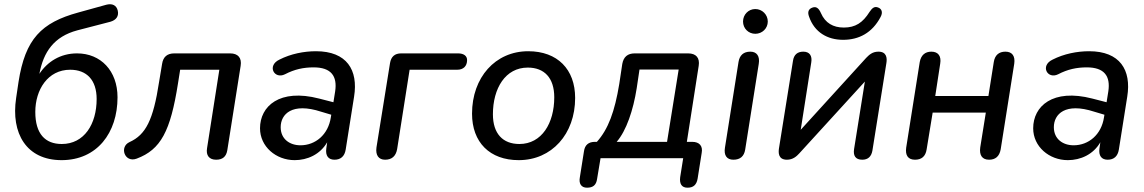

<svg xmlns="http://www.w3.org/2000/svg" viewBox="-20 -735 5315 892"><path d="M266 9C431 9 526 -118 526 -283C526 -406 448 -487 338 -487C260 -487 200 -448 163 -392C182 -494 231 -565 339 -594L493 -634C520 -642 533 -660 527 -686C521 -711 501 -720 474 -713L344 -677C172 -630 97 -554 66 -354L55 -280C30 -115 103 9 266 9ZM267 -66C190 -66 144 -113 144 -215C144 -318 202 -411 306 -411C383 -411 429 -363 429 -275C429 -158 371 -66 267 -66Z M984 7C1014 7 1031 -7 1036 -37L1098 -429C1104 -466 1086 -487 1049 -487H790C757 -487 738 -471 733 -438L719 -354C692 -177 657 -109 582 -75C533 -53 559 23 615 2C727 -40 772 -125 807 -348L817 -411H999L942 -47C936 -13 952 7 984 7Z M1349 9C1408 9 1467 -17 1500 -74L1496 -46C1491 -11 1506 7 1534 7C1563 7 1581 -9 1586 -40L1625 -286C1645 -410 1591 -497 1448 -497C1392 -497 1331 -485 1278 -458C1219 -430 1254 -365 1304 -390C1348 -413 1390 -422 1437 -422C1518 -422 1548 -382 1537 -310L1529 -260L1463 -277C1278 -325 1188 -241 1188 -139C1188 -54 1262 9 1349 9ZM1284 -144C1284 -205 1337 -260 1472 -216L1519 -202L1517 -190C1505 -109 1445 -60 1376 -60C1326 -60 1284 -89 1284 -144Z M1769 7C1800 7 1819 -9 1825 -42L1883 -411H2104C2133 -411 2150 -428 2150 -456C2150 -475 2135 -487 2108 -487H1844C1814 -487 1797 -472 1792 -442L1729 -50C1724 -14 1739 7 1769 7Z M2390 9C2543 9 2652 -112 2652 -280C2652 -413 2570 -497 2434 -497C2281 -497 2173 -375 2173 -207C2173 -74 2255 9 2390 9ZM2393 -66C2316 -66 2270 -114 2270 -204C2270 -325 2328 -421 2432 -421C2509 -421 2555 -373 2555 -283C2555 -163 2497 -66 2393 -66Z M2707 137C2735 137 2750 125 2754 96L2770 0H3154L3140 88C3136 119 3147 137 3174 137C3201 137 3216 124 3221 95L3240 -25C3246 -57 3229 -76 3196 -76H3171L3226 -429C3232 -466 3214 -487 3177 -487H2929C2896 -487 2877 -471 2871 -438L2857 -345C2836 -217 2806 -135 2753 -76H2744C2715 -76 2697 -62 2693 -32L2674 88C2668 119 2681 137 2707 137ZM2845 -76C2890 -128 2922 -223 2938 -325L2951 -412H3133L3079 -76Z M3387 7C3419 7 3437 -9 3442 -40L3505 -438C3511 -474 3496 -495 3466 -495C3434 -495 3416 -478 3411 -447L3348 -49C3342 -13 3357 7 3387 7ZM3489 -578C3521 -578 3547 -603 3547 -635C3547 -667 3521 -693 3489 -693C3457 -693 3432 -667 3432 -635C3432 -603 3457 -578 3489 -578Z M3636 7C3664 7 3681 -9 3693 -22L3998 -356L3948 -43C3943 -12 3954 7 3986 7C4012 7 4028 -7 4033 -35L4098 -442C4102 -466 4099 -495 4061 -495C4032 -495 4017 -479 4004 -466L3700 -132L3749 -445C3754 -475 3742 -495 3712 -495C3685 -495 3668 -481 3664 -452L3599 -46C3596 -26 3595 7 3636 7ZM3897 -550C3970 -550 4032 -582 4071 -656C4083 -678 4076 -694 4060 -700C4043 -707 4032 -698 4020 -680C3988 -629 3954 -607 3900 -607C3851 -607 3814 -628 3794 -674C3784 -697 3772 -706 3755 -700C3737 -694 3730 -680 3739 -657C3764 -585 3824 -550 3897 -550Z M4231 7C4261 7 4280 -8 4285 -41L4313 -212H4560L4534 -50C4529 -14 4543 7 4575 7C4604 7 4623 -8 4629 -41L4692 -439C4697 -474 4683 -495 4651 -495C4621 -495 4602 -479 4597 -447L4572 -289H4325L4348 -439C4354 -474 4339 -495 4307 -495C4278 -495 4259 -479 4253 -447L4190 -49C4185 -13 4199 7 4231 7Z M4941 9C5000 9 5059 -17 5092 -74L5088 -46C5083 -11 5098 7 5126 7C5155 7 5173 -9 5178 -40L5217 -286C5237 -410 5183 -497 5040 -497C4984 -497 4923 -485 4870 -458C4811 -430 4846 -365 4896 -390C4940 -413 4982 -422 5029 -422C5110 -422 5140 -382 5129 -310L5121 -260L5055 -277C4870 -325 4780 -241 4780 -139C4780 -54 4854 9 4941 9ZM4876 -144C4876 -205 4929 -260 5064 -216L5111 -202L5109 -190C5097 -109 5037 -60 4968 -60C4918 -60 4876 -89 4876 -144Z"/></svg>

Font: SN Pro Medium
Style: Italic
Weight: 400
Italic angle: -9°
Designer: Tobias Whetton
Foundry: Supernotes
Version: Version 1.001;Glyphs 3.2 (3249)